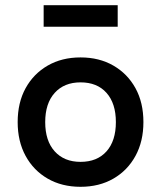

<svg xmlns="http://www.w3.org/2000/svg" viewBox="-20 -707 620 739"><path d="M290 12Q218 12 163.5 -19.5Q109 -51 78.5 -107Q48 -163 48 -237Q48 -312 78.5 -367.5Q109 -423 163.5 -454.5Q218 -486 290 -486Q362 -486 416.5 -454.5Q471 -423 501.5 -367.5Q532 -312 532 -237Q532 -163 501.5 -107Q471 -51 416.5 -19.5Q362 12 290 12ZM290 -84Q354 -84 390 -124.5Q426 -165 426 -237Q426 -309 390 -349.5Q354 -390 290 -390Q227 -390 190.5 -349.5Q154 -309 154 -237Q154 -165 190.5 -124.5Q227 -84 290 -84ZM148 -604V-687H433V-604Z"/></svg>

Font: Sometype Mono SemiBold
Style: Regular
Weight: 600
Designer: Ryoichi Tsunekawa
Foundry: Dharma Type
Version: Version 1.001